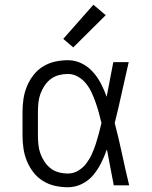

<svg xmlns="http://www.w3.org/2000/svg" viewBox="-20 -782 640 810"><path d="M267 8Q239 8 212 2Q185 -4 161.5 -18.5Q138 -33 121 -55Q104 -77 93.5 -102.5Q83 -128 79 -155.5Q75 -183 75 -210V-310Q75 -337 79 -364.5Q83 -392 93.5 -417.5Q104 -443 121 -465Q138 -487 161.5 -501.5Q185 -516 212 -522Q239 -528 267 -528Q297 -528 324.5 -514.5Q352 -501 372 -478.5Q392 -456 406 -429Q420 -402 430 -374Q437 -410 444 -447Q451 -484 458 -520H523Q508 -456 494 -391.5Q480 -327 464 -263Q481 -198 495 -132Q509 -66 525 0H460Q453 -38 445.5 -76Q438 -114 431 -152Q421 -123 407 -95Q393 -67 373.5 -43.5Q354 -20 325.5 -6Q297 8 267 8ZM267 -50Q290 -50 310 -62Q330 -74 344 -92.5Q358 -111 367.5 -132Q377 -153 384 -174.5Q391 -196 397 -218.5Q403 -241 408 -263Q403 -285 397 -306.5Q391 -328 383.5 -349.5Q376 -371 366.5 -391.5Q357 -412 343 -429.5Q329 -447 309 -458.5Q289 -470 267 -470Q247 -470 228 -465Q209 -460 194 -448.5Q179 -437 168 -420.5Q157 -404 150.5 -386Q144 -368 142 -348.5Q140 -329 140 -310V-210Q140 -191 142 -171.5Q144 -152 150.5 -134Q157 -116 168 -99.5Q179 -83 194 -71.5Q209 -60 228 -55Q247 -50 267 -50ZM289 -582 247 -618 374 -762 426 -718Z"/></svg>

Font: Iosevka Custom Light Extended
Style: Regular
Weight: 300
Width: 7
Monospace: yes
Designer: Belleve Invis
Foundry: Belleve Invis
Version: Version 11.2.4; ttfautohint (v1.8.4)